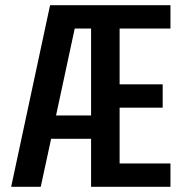

<svg xmlns="http://www.w3.org/2000/svg" viewBox="-20 -720 700 740"><path d="M331 0H637V-90H441V-305H607V-395H441V-610H637V-700H173L23 0H137L177 -185H331ZM196 -275 268 -610H331V-275Z"/></svg>

Font: Uncut Plan8
Style: Regular
Weight: 400
Designer: Kasper Nordkvist
Foundry: UNCUT.wtf
Version: Version 1.002;Glyphs 3.1.2 (3151)